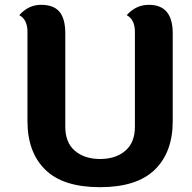

<svg xmlns="http://www.w3.org/2000/svg" viewBox="-20 -766 797 797"><path d="M94 -263V-634Q94 -685 60 -703Q98 -746 150.5 -746Q203 -746 227 -717Q251 -688 251 -628V-240Q251 -174 291 -140Q331 -106 395.5 -106Q460 -106 500 -140Q540 -174 540 -240V-634Q540 -685 506 -703Q544 -746 598 -746Q697 -746 697 -628V-263Q697 -134 622.5 -61.5Q548 11 395 11Q242 11 168 -61.5Q94 -134 94 -263Z"/></svg>

Font: Laila
Style: Bold
Weight: 700
Designer: Hitesh Malaviya
Foundry: Indian Type Foundry
Version: Version 1.302;PS 1.0;hotconv 1.0.78;makeotf.lib2.5.61930; tt